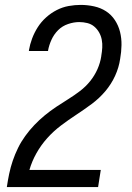

<svg xmlns="http://www.w3.org/2000/svg" viewBox="-20 -763 540 783"><path d="M8 0V-1Q12 -28 17.5 -54.5Q23 -81 32 -107.5Q41 -134 53.5 -159.5Q66 -185 83 -208.5Q100 -232 120 -253Q140 -274 162.5 -292.5Q185 -311 209 -327Q233 -343 258 -358.5Q283 -374 306.5 -392Q330 -410 348 -432.5Q366 -455 377.5 -481Q389 -507 393 -534V-535Q396 -552 397 -568.5Q398 -585 395 -601Q392 -617 384 -631Q376 -645 364 -655Q352 -665 336 -669Q320 -673 303 -673Q281 -673 257.5 -665Q234 -657 217 -640Q200 -623 190 -601Q180 -579 176 -557V-555H98V-558Q102 -582 111 -606Q120 -630 134 -652Q148 -674 168 -692Q188 -710 211.5 -722Q235 -734 260 -738.5Q285 -743 309 -743Q337 -743 364 -737Q391 -731 412.5 -717Q434 -703 448.5 -681Q463 -659 469.5 -633Q476 -607 475.5 -579Q475 -551 470 -523Q465 -488 449.5 -454Q434 -420 409.5 -391Q385 -362 354 -339Q323 -316 291 -295Q259 -274 228.5 -251Q198 -228 172.5 -199.5Q147 -171 128.5 -138Q110 -105 100 -70H391L380 0Z"/></svg>

Font: Iosevka
Style: Italic
Weight: 400
Italic angle: -9°
Monospace: yes
Designer: Belleve Invis
Foundry: Belleve Invis
Version: Version 32.5.0; ttfautohint (v1.8.4)